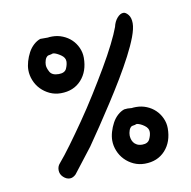

<svg xmlns="http://www.w3.org/2000/svg" viewBox="-63 -587 631 634"><g transform="rotate(-10 252.0 -270.0)"><path d="M97.7 -71.3Q116.2 -92.8 140.1 -125.5Q164.1 -158.2 190.4 -196.3Q216.8 -234.4 242.7 -275.9Q268.6 -317.4 291.5 -356.4Q314.5 -395.5 331.1 -428.7Q347.7 -461.9 355.5 -483.4Q359.4 -501 369.6 -512.7Q379.9 -524.4 390.6 -524.4Q398.4 -524.4 406.7 -514.2Q415 -503.9 415 -485.4Q415 -467.8 404.8 -440.4Q394.5 -413.1 377.4 -380.4Q360.4 -347.7 338.4 -311Q316.4 -274.4 293 -238.3Q269.5 -202.1 247.1 -168.5Q224.6 -134.8 206.1 -108.4L142.6 -26.4Q132.8 -16.6 122.1 -16.6Q110.4 -16.6 100.1 -26.4Q89.8 -36.1 89.8 -49.8Q89.8 -62.5 97.7 -71.3ZM105.5 -487.3H130.9Q135.7 -488.3 145.5 -488.3Q164.1 -488.3 180.7 -481.4Q197.3 -474.6 209.5 -462.9Q221.7 -451.2 229 -435.1Q236.3 -418.9 236.3 -401.4Q236.3 -355.5 210.4 -327.1Q184.6 -298.8 141.6 -298.8Q122.1 -298.8 105 -306.6Q87.9 -314.5 75.2 -327.6Q62.5 -340.8 55.7 -357.9Q48.8 -375 48.8 -392.6Q48.8 -406.2 53.2 -421.4Q57.6 -436.5 64.9 -450.2Q72.3 -463.9 83 -473.6Q93.8 -483.4 105.5 -487.3ZM130.9 -430.7 121.1 -428.7Q114.3 -424.8 111.3 -416Q108.4 -407.2 108.4 -399.4Q108.4 -389.6 115.7 -376Q123 -362.3 145.5 -362.3Q166 -362.3 171.9 -375.5Q177.7 -388.7 177.7 -399.4Q177.7 -412.1 164.1 -421.4Q150.4 -430.7 140.6 -432.6Q134.8 -432.6 133.8 -431.6Q132.8 -430.7 130.9 -430.7ZM337.9 -210Q339.8 -210 342.8 -210.4Q345.7 -210.9 349.6 -210.9Q353.5 -210.9 356.9 -210.4Q360.4 -210 363.3 -210Q368.2 -210.9 377.9 -210.9Q396.5 -210.9 413.1 -204.1Q429.7 -197.3 441.9 -185.5Q454.1 -173.8 461.4 -157.7Q468.8 -141.6 468.8 -124Q468.8 -78.1 442.9 -49.8Q417 -21.5 374 -21.5Q354.5 -21.5 337.4 -29.3Q320.3 -37.1 307.6 -50.3Q294.9 -63.5 288.1 -80.6Q281.2 -97.7 281.2 -115.2Q281.2 -128.9 285.6 -144Q290 -159.2 297.4 -172.9Q304.7 -186.5 315.4 -196.3Q326.2 -206.1 337.9 -210ZM363.3 -153.3 353.5 -151.4Q346.7 -147.5 343.8 -138.7Q340.8 -129.9 340.8 -122.1Q340.8 -117.2 342.3 -110.8Q343.8 -104.5 347.7 -98.6Q351.6 -92.8 358.9 -88.9Q366.2 -85 377 -85Q395.5 -85 401.9 -98.1Q408.2 -111.3 408.2 -122.1Q408.2 -134.8 395.5 -144Q382.8 -153.3 371.1 -155.3Q368.2 -155.3 365.2 -153.8Q362.3 -152.3 363.3 -153.3Z"/></g></svg>

Font: Hi Melody Cyrillic
Style: Regular
Weight: 400
Version: Version 0.90 April 10, 2018